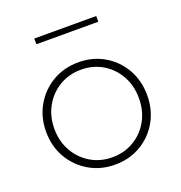

<svg xmlns="http://www.w3.org/2000/svg" viewBox="-124 -779 844 896"><g transform="rotate(-20 297.5 -331.0)"><path d="M297.9 9.8Q226.6 9.8 169.7 -23.7Q112.8 -57.1 79.6 -114.3Q46.4 -171.4 46.4 -244.1Q46.4 -316.4 79.6 -373.8Q112.8 -431.2 169.7 -464.6Q226.6 -498 297.9 -498Q369.6 -498 426.3 -464.6Q482.9 -431.2 515.6 -373.8Q548.3 -316.4 548.3 -244.1Q548.3 -171.9 515.6 -114.5Q482.9 -57.1 426.3 -23.7Q369.6 9.8 297.9 9.8ZM297.9 -26.9Q357.4 -26.9 405 -55.4Q452.6 -84 480 -133.1Q507.3 -182.1 507.3 -244.1Q507.3 -306.2 480 -355.2Q452.6 -404.3 405.3 -432.9Q357.9 -461.4 297.9 -461.4Q238.3 -461.4 190.4 -432.9Q142.6 -404.3 115 -355.2Q87.4 -306.2 87.4 -244.1Q87.4 -182.1 115 -133.1Q142.6 -84 190.2 -55.4Q237.8 -26.9 297.9 -26.9ZM451.2 -644H143.6V-672.4H451.2Z"/></g></svg>

Font: Kumbh Sans ExtraLight
Style: Regular
Weight: 250
Version: Version 1.005